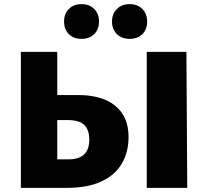

<svg xmlns="http://www.w3.org/2000/svg" viewBox="-20 -909 1013 929"><path d="M81 0V-658H257V-138H314Q361 -138 386.5 -161.5Q412 -185 412 -233Q412 -281 387.5 -304.5Q363 -328 307 -328H236V-449H349Q471 -451 536.5 -398Q602 -345 602 -247Q602 -173 569.5 -117.5Q537 -62 470.5 -31Q404 0 303 0ZM690 0V-658H882L886 0ZM374 -721Q336 -721 313 -744Q290 -767 290 -805Q290 -842 313 -865.5Q336 -889 374 -889Q413 -889 436 -865.5Q459 -842 459 -805Q459 -767 436 -744Q413 -721 374 -721ZM607 -721Q569 -721 545.5 -744Q522 -767 522 -805Q522 -842 545.5 -865.5Q569 -889 607 -889Q646 -889 669 -865.5Q692 -842 692 -805Q692 -767 669 -744Q646 -721 607 -721Z"/></svg>

Font: Ysabeau SC Black
Style: Regular
Weight: 900
Designer: Christian Thalmann (Catharsis Fonts)
Version: Version 2.001;gftools[0.9.30]; featfreeze: smcp